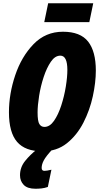

<svg xmlns="http://www.w3.org/2000/svg" viewBox="-20 -920 609 1180"><path d="M241 10Q329 10 391 -39.5Q453 -89 492.5 -166Q532 -243 550.5 -328.5Q569 -414 569 -486Q569 -604 521.5 -664.5Q474 -725 367 -725Q260 -725 186 -648.5Q112 -572 73.5 -457.5Q35 -343 35 -230Q35 -106 85 -48Q135 10 241 10ZM253 -140Q233 -140 222 -157.5Q211 -175 211 -229Q211 -272 220.5 -331.5Q230 -391 248.5 -447Q267 -503 292.5 -540.5Q318 -578 351 -578Q394 -578 394 -490Q394 -447 384.5 -388Q375 -329 356.5 -272Q338 -215 312 -177.5Q286 -140 253 -140ZM252 -784 276 -900H553L529 -784ZM198 240Q216 240 235 238Q254 236 274 229L296 123Q268 130 253 130Q236 130 236 112Q236 90 249.5 65Q263 40 300 0H205Q166 30 134.5 69Q103 108 103 157Q103 193 126 216.5Q149 240 198 240Z"/></svg>

Font: Noto Sans Display Condensed Black
Style: Italic
Weight: 900
Width: 3
Italic angle: -192°
Designer: Monotype Design Team
Foundry: Monotype Imaging Inc.
Version: Version 1.900